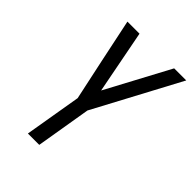

<svg xmlns="http://www.w3.org/2000/svg" viewBox="-212 -839 944 944"><g transform="rotate(45 260.0 -367.5)"><path d="M154 0 204 -296 158 -511 111 -735H195L259 -404L436 -735H520L281 -287L233 0Z"/></g></svg>

Font: Iosevka SS04
Style: Italic
Weight: 400
Italic angle: -9°
Monospace: yes
Designer: Belleve Invis
Foundry: Belleve Invis
Version: Version 19.0.0; ttfautohint (v1.8.4)